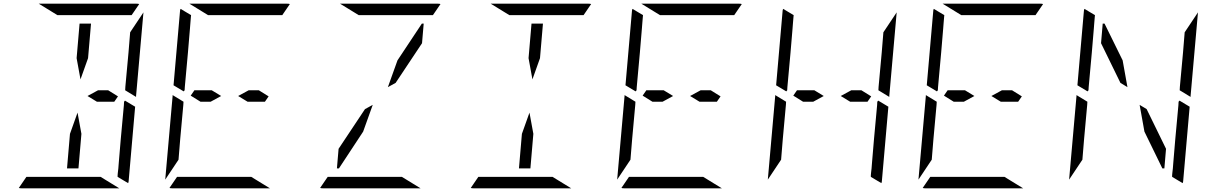

<svg xmlns="http://www.w3.org/2000/svg" viewBox="-20 -1020 6568 1040"><path d="M421 -295 405 -108H343L359 -295L400 -410ZM657 -475 712 -442 677 -41Q677 -34 674 -28L617 -62V-70L618 -82L621 -108L623 -134L634 -265L651 -450L652 -469ZM291 -938 190 -1000H452H720Q730 -1000 734 -998L693 -938H663H477H415ZM525 -62 626 0H364H96Q86 0 82 -2L123 -62H153H339H401ZM757 -953 717 -500V-495L658 -531L659 -550L676 -735L685 -845ZM511 -531H566L619 -498L599 -469H505L454 -500ZM395 -705 411 -892H473L457 -705L416 -590Z M920 -558 955 -959Q955 -966 958 -972L1015 -938L1014 -928L1011 -892L1009 -866L998 -735L981 -548L980 -531L975 -525ZM956 -265 947 -155 875 -47 915 -500V-505L974 -469L973 -452ZM1066 -469 1013 -502 1033 -531H1127L1178 -500L1121 -469ZM1107 -938 1006 -1000H1268H1536Q1546 -1000 1550 -998L1509 -938H1479H1293H1231ZM1341 -62 1442 0H1180H912Q902 0 898 -2L939 -62H969H1155H1217ZM1327 -531H1382L1435 -498L1415 -469H1321L1270 -500Z M1999 -452 1947 -307 1816 -108H1805L1814 -214L1957 -429ZM1923 -938 1822 -1000H2084H2352Q2362 -1000 2366 -998L2325 -938H2295H2109H2047ZM2157 -62 2258 0H1996H1728Q1718 0 1714 -2L1755 -62H1785H1971H2033ZM2081 -548 2133 -693 2265 -892H2275L2266 -786L2123 -571Z M2869 -295 2853 -108H2791L2807 -295L2848 -410ZM2739 -938 2638 -1000H2900H3168Q3178 -1000 3182 -998L3141 -938H3111H2925H2863ZM2973 -62 3074 0H2812H2544Q2534 0 2530 -2L2571 -62H2601H2787H2849ZM2843 -705 2859 -892H2921L2905 -705L2864 -590Z M3368 -558 3403 -959Q3403 -966 3406 -972L3463 -938L3462 -928L3459 -892L3457 -866L3446 -735L3429 -548L3428 -531L3423 -525ZM3404 -265 3395 -155 3323 -47 3363 -500V-505L3422 -469L3421 -452ZM3514 -469 3461 -502 3481 -531H3575L3626 -500L3569 -469ZM3555 -938 3454 -1000H3716H3984Q3994 -1000 3998 -998L3957 -938H3927H3741H3679ZM3789 -62 3890 0H3628H3360Q3350 0 3346 -2L3387 -62H3417H3603H3665ZM3775 -531H3830L3883 -498L3863 -469H3769L3718 -500Z M4184 -558 4219 -959Q4219 -966 4222 -972L4279 -938L4278 -928L4275 -892L4273 -866L4262 -735L4245 -548L4244 -531L4239 -525ZM4737 -475 4792 -442 4757 -41Q4757 -34 4754 -28L4697 -62V-70L4698 -82L4701 -108L4703 -134L4714 -265L4731 -450L4732 -469ZM4220 -265 4211 -155 4139 -47 4179 -500V-505L4238 -469L4237 -452ZM4330 -469 4277 -502 4297 -531H4391L4442 -500L4385 -469ZM4837 -953 4797 -500V-495L4738 -531L4739 -550L4756 -735L4765 -845ZM4591 -531H4646L4699 -498L4679 -469H4585L4534 -500Z M5000 -558 5035 -959Q5035 -966 5038 -972L5095 -938L5094 -928L5091 -892L5089 -866L5078 -735L5061 -548L5060 -531L5055 -525ZM5036 -265 5027 -155 4955 -47 4995 -500V-505L5054 -469L5053 -452ZM5146 -469 5093 -502 5113 -531H5207L5258 -500L5201 -469ZM5187 -938 5086 -1000H5348H5616Q5626 -1000 5630 -998L5589 -938H5559H5373H5311ZM5421 -62 5522 0H5260H4992Q4982 0 4978 -2L5019 -62H5049H5235H5297ZM5407 -531H5462L5515 -498L5495 -469H5401L5350 -500Z M5816 -558 5851 -959Q5851 -966 5854 -972L5911 -938L5910 -928L5907 -892L5905 -866L5894 -735L5877 -548L5876 -531L5871 -525ZM6369 -475 6424 -442 6389 -41Q6389 -34 6386 -28L6329 -62V-70L6330 -82L6333 -108L6335 -134L6346 -265L6363 -450L6364 -469ZM5852 -265 5843 -155 5771 -47 5811 -500V-505L5870 -469L5869 -452ZM6049 -571 5944 -786 5953 -892H5963L6061 -693L6087 -548ZM6469 -953 6429 -500V-495L6370 -531L6371 -550L6388 -735L6397 -845ZM6191 -429 6296 -214 6287 -108H6276L6179 -307L6153 -452Z"/></svg>

Font: DSEG14 Modern Mini
Style: Light Italic
Weight: 300
Italic angle: -5°
Designer: Keshikan(Twitter:@keshinomi_88pro)
Version: Version 0.46